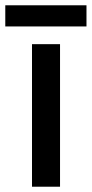

<svg xmlns="http://www.w3.org/2000/svg" viewBox="-38 -706 347 726"><path d="M189 0H83V-539H189ZM289 -686V-606H-18V-686Z"/></svg>

Font: Noto Sans Sinhala Medium
Style: Regular
Weight: 500
Designer: Jelle Bosma - Monotype Design Team
Foundry: Monotype Imaging Inc.
Version: Version 2.006; ttfautohint (v1.8.4.7-5d5b)